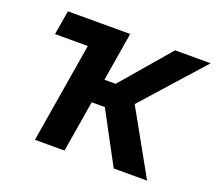

<svg xmlns="http://www.w3.org/2000/svg" viewBox="-122 -893 1186 1058"><g transform="rotate(20 471.5 -364.0)"><path d="M381.3 -727.5 357.4 -585.4H82L106 -727.5ZM177.2 0 297.9 -727.5H471.2L423.8 -441.9H489.7L734.4 -727.5H942.9L626.5 -373L835 0H639.2L477.5 -301.3H400.4L350.6 0Z"/></g></svg>

Font: Inter 18pt ExtraBold
Style: Italic
Weight: 800
Italic angle: -9.3988°
Designer: Rasmus Andersson
Foundry: rsms
Version: Version 4.001;git-66647c0bb